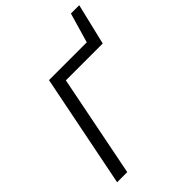

<svg xmlns="http://www.w3.org/2000/svg" viewBox="-237 -937 1046 1046"><g transform="rotate(-45 285.5 -414.0)"><path d="M35 0H113L230 -590H514L571 -828H507L457 -656H166Z"/></g></svg>

Font: Source Sans Pro
Style: Italic
Weight: 400
Italic angle: -11°
Designer: Paul D. Hunt
Foundry: Adobe Systems Incorporated
Version: Version 3.006;hotconv 1.0.111;makeotfexe 2.5.65597